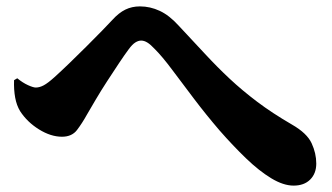

<svg xmlns="http://www.w3.org/2000/svg" viewBox="-20 -638 1040 601"><path d="M24 -387 34 -393Q51 -379 67.5 -371.5Q84 -364 92 -364Q104 -364 117 -371Q130 -378 150 -396Q170 -414 196.5 -439.5Q223 -465 250.5 -492.5Q278 -520 300 -542.5Q322 -565 332 -576Q352 -598 372.5 -608Q393 -618 418 -618Q450 -618 480 -604Q510 -590 539 -558Q584 -510 622 -469Q660 -428 699 -391.5Q738 -355 785 -319.5Q832 -284 894 -248Q941 -221 955.5 -189.5Q970 -158 970 -126Q970 -95 951 -76Q932 -57 899 -57Q867 -57 829 -80Q791 -103 750 -142.5Q709 -182 667 -230Q625 -279 587.5 -328.5Q550 -378 519 -419.5Q488 -461 465 -484Q451 -499 441 -505Q431 -511 422 -511Q413 -511 403.5 -505Q394 -499 383 -484Q371 -468 353 -441Q335 -414 315.5 -384Q296 -354 279.5 -326Q263 -298 252 -279Q237 -252 221 -231Q205 -210 174 -210Q139 -210 102 -233Q65 -256 43 -290Q32 -308 27.5 -332.5Q23 -357 24 -387Z"/></svg>

Font: Early Summer Mincho Heavy
Style: Regular
Weight: 900
Designer: GuiWonder
Version: Version 1.002